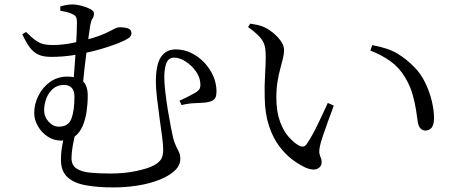

<svg xmlns="http://www.w3.org/2000/svg" viewBox="-20 -787 2040 855"><path d="M96.2 -644.7Q123.3 -617.2 142 -604.9Q160.7 -592.7 177.2 -589.6Q193.7 -586.5 215.5 -586.5Q242.2 -586.5 267.4 -589.8Q292.6 -593.1 315.5 -598.4Q338.4 -603.6 357.1 -608Q397 -618 423.4 -628.1Q449.8 -638.1 465.9 -646.7Q482.1 -655.3 492.8 -660.4Q503.5 -665.6 511.6 -665.6Q523.2 -665.6 535.7 -664Q548.2 -662.5 556.7 -657Q565.3 -651.6 565.3 -638.4Q565.3 -625 550.1 -615.5Q534.9 -606.1 506.6 -594.4Q494.6 -589.9 465.9 -580Q437.2 -570.1 396.3 -559.6Q355.5 -549.1 307.2 -541.4Q259 -533.7 207.7 -533.7Q173.3 -533.7 151 -543.8Q128.8 -553.8 112.4 -576.1Q96 -598.4 79.1 -634.5ZM248.4 -758.2Q264.3 -762.9 277.5 -765.1Q290.8 -767.2 304.9 -767.2Q320.3 -767.2 342.3 -761.5Q364.3 -755.7 381.3 -747.1Q398.3 -738.6 398.3 -727.9Q398.3 -712.9 392.4 -705.2Q386.4 -697.6 382.2 -676.1Q379.8 -661.2 375.5 -630.5Q371.2 -599.8 365.9 -560.8Q360.7 -521.8 356 -479.9Q351.3 -437.9 347.9 -399.6L306.9 -422Q309.4 -454.7 312.4 -493.4Q315.4 -532.1 317.9 -570.3Q320.3 -608.5 321.5 -639.3Q322.7 -670.1 322.7 -685.4Q322.7 -702.2 319 -710.2Q315.3 -718.2 302.2 -724.4Q292.4 -729.8 276.5 -733.5Q260.7 -737.1 248.6 -739.3ZM370.7 -360.3Q370.7 -324.7 365.4 -289.3Q360.2 -253.8 347.5 -224.7Q334.9 -195.6 311.6 -178.2Q288.2 -160.9 252 -160.9Q219.7 -160.9 192.5 -178.7Q165.3 -196.5 148.9 -225Q132.4 -253.5 132.4 -284.4Q132.4 -323.1 150.8 -360.3Q169.1 -397.5 202.4 -421.7Q235.6 -445.9 280.6 -445.9Q320.8 -445.9 345.8 -427.9Q370.7 -409.8 370.7 -360.3ZM242 -223Q284.9 -223 298.2 -259Q311.5 -295.1 311.5 -355.6Q311.5 -384.4 298.7 -396.6Q286 -408.8 264.7 -408.8Q235.4 -408.8 215.5 -391.2Q195.5 -373.7 186 -347.5Q176.5 -321.4 176.5 -296.5Q176.5 -266.8 196.6 -244.9Q216.6 -223 242 -223ZM319.7 -206.7Q309.3 -170 303.8 -137.5Q298.4 -104.9 298.4 -83.1Q298.4 -51.5 320.6 -36.6Q342.8 -21.7 382.4 -18Q422.1 -14.3 473.2 -14.3Q534.1 -14.3 586.3 -25.3Q638.4 -36.2 665.8 -50.8Q685.1 -61.1 695.9 -75.8Q706.8 -90.5 706.8 -121.8Q706.8 -141.2 701.8 -179Q696.9 -216.9 690.4 -262Q684 -307.2 679.1 -350.4Q674.1 -393.6 674.1 -423.4Q674.1 -499.2 696.7 -533.1Q719.4 -567 762.3 -567Q798.2 -567 830.8 -551.5Q863.4 -535.9 889 -509.1Q914.7 -482.3 929.4 -448.8Q944.1 -415.2 944.1 -379.6Q944.1 -363.1 939.5 -352.9Q934.8 -342.7 923.9 -337.7Q912.9 -332.7 894.4 -330.4Q883.3 -329.6 871.8 -328.8Q860.3 -328 847.4 -327.6Q834.5 -327.2 819.8 -325.2Q805.2 -323.2 788.3 -319L779.5 -338.9Q799.1 -347.3 822.1 -359.1Q845 -370.9 856 -378.3Q866.4 -385.9 869.4 -392.5Q872.4 -399.1 872.4 -409.1Q872.4 -440.6 853.3 -468Q834.1 -495.3 807.1 -512.9Q780.1 -530.5 754.6 -530.5Q730.1 -529.7 720.8 -505.8Q711.6 -482 711.6 -442.9Q711.6 -418.6 715.9 -380.2Q720.2 -341.9 726.8 -300.7Q733.5 -259.5 740.2 -224.8Q746.9 -190 750.8 -173.2Q757.7 -148.3 765 -134Q772.3 -119.6 777.6 -108.3Q782.9 -96.9 782.9 -78.8Q782.9 -50.2 757.9 -26.9Q732.8 -3.5 690.6 13.3Q648.3 30.2 595.2 38.9Q542.1 47.6 485.3 47.6Q412.5 47.6 359.9 37.6Q307.2 27.6 279.4 0.9Q251.5 -25.7 251.5 -74.9Q251.5 -110.7 257.6 -141.3Q263.7 -171.8 270.1 -205.9Z M1163.4 -536.7Q1163.4 -564.4 1158.5 -583.6Q1153.7 -602.9 1136.9 -622Q1120.2 -641 1084.8 -666.4L1094.1 -681.9Q1112 -679.1 1127.4 -675.7Q1142.8 -672.2 1156.9 -665.9Q1174.9 -657.9 1195.4 -641.3Q1215.9 -624.7 1230.4 -604.6Q1245 -584.4 1245 -563.3Q1245 -546.7 1239.8 -526.1Q1234.7 -505.5 1227.8 -480.1Q1220.9 -454.6 1215.8 -423.2Q1210.6 -391.7 1210.6 -353.1Q1210.6 -290.1 1226.8 -246Q1242.9 -202 1266.7 -176Q1290.5 -150 1311.4 -138.7Q1322.4 -133.1 1331 -134.6Q1339.6 -136.1 1346.3 -146.3Q1369.9 -181.3 1394.3 -231.8Q1418.8 -282.2 1439.7 -328.7L1466.4 -316.7Q1454.6 -284.4 1441.2 -248.2Q1427.9 -212.1 1417.9 -182Q1407.8 -151.8 1404.7 -136Q1400.1 -113.8 1402.7 -102.5Q1405.2 -91.2 1408.8 -83.7Q1412.4 -76.3 1412.4 -65.2Q1412.4 -44.7 1393.8 -35.8Q1375.1 -26.8 1343.6 -39.3Q1314.2 -52.3 1282.6 -75.8Q1251 -99.3 1223.1 -136.4Q1195.3 -173.6 1177.7 -226.8Q1160.1 -280 1158.8 -351.4Q1157.3 -405.5 1160.4 -454.4Q1163.4 -503.4 1163.4 -536.7ZM1629.2 -561.9 1637.8 -585.9Q1708.9 -573.3 1750.5 -547.9Q1792.1 -522.5 1826 -487.2Q1854.9 -457.8 1874 -417.8Q1893.1 -377.8 1902.9 -336.9Q1912.7 -296 1912.7 -262.1Q1912.7 -233 1902.9 -219.4Q1893.2 -205.7 1873.5 -205.7Q1861.8 -205.7 1853 -214.7Q1844.2 -223.7 1840.9 -241Q1837.9 -262.8 1832.8 -296.4Q1827.8 -329.9 1816.9 -367.9Q1806 -405.9 1784.5 -441.4Q1758.4 -485.9 1718.8 -514.3Q1679.2 -542.7 1629.2 -561.9Z"/></svg>

Font: Noto Serif KR
Style: Regular
Weight: 200
Designer: Ryoko NISHIZUKA 西塚涼子 (kana & ideographs); Frank Grießhammer (Latin, Greek & Cyrillic); Wenlong ZHANG 张文龙 (bopomofo); San
Foundry: Adobe
Version: Version 2.001;hotconv 1.1.0;makeotfexe 2.6.0